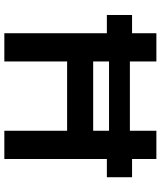

<svg xmlns="http://www.w3.org/2000/svg" viewBox="52 -792 740 884"><g transform="rotate(90 422.0 -350.0)"><path d="M49 -472H133V0H263V-289H582V0H712V-472H796V-588H712V-700H582V-578H263V-700H133V-588H49ZM263 -409V-482H582V-409Z"/></g></svg>

Font: Easer Grotesk Medium
Style: Regular
Weight: 500
Designer: Boardeaser, Bonnie Shaver-Troup, Thomas Jockin
Foundry: Lexend
Version: Version 1.001;Glyphs 3.1.2 (3151)